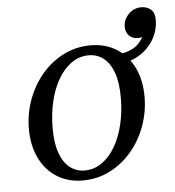

<svg xmlns="http://www.w3.org/2000/svg" viewBox="-47 -634 628 688"><g transform="rotate(-5 267.0 -290.0)"><path d="M293 -470Q346 -470 386 -445Q426 -420 448 -375Q470 -330 470 -270Q470 -215 451.5 -164.5Q433 -114 400 -75Q367 -36 322 -13Q277 10 224 10Q171 10 131 -15Q91 -40 69 -85.5Q47 -131 47 -190Q47 -245 65.5 -295.5Q84 -346 117 -385Q150 -424 195 -447Q240 -470 293 -470ZM233 -25Q268 -25 296 -45Q324 -65 344 -99.5Q364 -134 374.5 -179Q385 -224 385 -274Q385 -329 372 -364.5Q359 -400 336 -417.5Q313 -435 284 -435Q249 -435 221 -415Q193 -395 173 -360.5Q153 -326 142.5 -281Q132 -236 132 -186Q132 -131 145 -95.5Q158 -60 181 -42.5Q204 -25 233 -25ZM379 -395 385 -430Q416 -430 443.5 -445Q471 -460 487 -497L512 -498Q505 -491 490 -486Q475 -481 466 -481Q445 -481 433 -493.5Q421 -506 421 -525Q421 -551 440 -570.5Q459 -590 486 -590Q506 -590 520 -578.5Q534 -567 534 -542Q534 -502 514 -469Q494 -436 459 -415.5Q424 -395 379 -395Z"/></g></svg>

Font: Brygada 1918
Style: Italic
Weight: 400
Italic angle: -8°
Designer: Mateusz Machalski | Borys Kosmynka | Przemek Hoffer
Foundry: NIEPODLEGLA 2018
Version: Version 3.006